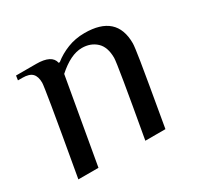

<svg xmlns="http://www.w3.org/2000/svg" viewBox="-111 -612 770 745"><g transform="rotate(-30 274.5 -240.0)"><path d="M108 -395Q108 -423 95 -436.5Q82 -450 51 -450H31L34 -470H124Q194 -470 202 -430H207Q234 -452 269.5 -466Q305 -480 346 -480Q489 -480 489 -352Q489 -338 479.5 -278Q470 -218 432 0H342Q398 -313 398 -339Q398 -388 372.5 -411.5Q347 -435 308 -435Q258 -435 199 -382L132 0H42Q80 -215 94 -300Q108 -385 108 -395Z"/></g></svg>

Font: Philosopher
Style: Italic
Weight: 400
Italic angle: -10°
Designer: Jovanny Lemonad
Foundry: Jovanny Lemonad
Version: Version 2.000